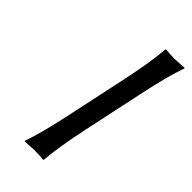

<svg xmlns="http://www.w3.org/2000/svg" viewBox="-209 -701 757 757"><g transform="rotate(45 169.5 -322.5)"><path d="M200.7 -444.8Q228 -574.2 232.9 -645L235.8 -647.9Q252.4 -645 286.1 -645Q286.1 -645 338.9 -647.9V-645Q314.5 -578.6 286.6 -444.8L234.4 -200.2Q207 -70.8 202.1 0L199.2 2.9Q182.6 0 148.9 0Q148.9 0 96.2 2.9V0Q120.6 -67.9 148.4 -200.2Z"/></g></svg>

Font: Linux Biolinum O
Style: Italic
Weight: 400
Italic angle: -12°
Designer: Philipp H. Poll
Foundry: Philipp H. Poll
Version: Version 1.1.3